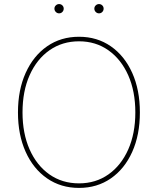

<svg xmlns="http://www.w3.org/2000/svg" viewBox="-20 -919 780 949"><path d="M370.6 9.8Q280.8 9.8 212.6 -37.4Q144.5 -84.5 106.7 -168.7Q68.8 -252.9 68.8 -363.3Q68.8 -474.6 106.9 -558.8Q145 -643.1 212.9 -690.2Q280.8 -737.3 370.6 -737.3Q460 -737.3 527.8 -690.2Q595.7 -643.1 633.5 -558.8Q671.4 -474.6 671.4 -363.3Q671.4 -252.4 633.5 -168.2Q595.7 -84 527.8 -37.1Q460 9.8 370.6 9.8ZM370.6 -12.7Q453.1 -12.7 515.9 -56.9Q578.6 -101.1 613.8 -180.2Q648.9 -259.3 648.9 -363.3Q648.9 -467.8 613.8 -546.9Q578.6 -626 515.9 -670.4Q453.1 -714.8 370.6 -714.8Q288.1 -714.8 225.1 -670.9Q162.1 -627 126.7 -547.9Q91.3 -468.8 91.3 -363.3Q91.3 -259.8 126.2 -180.7Q161.1 -101.6 224.1 -57.1Q287.1 -12.7 370.6 -12.7ZM469.2 -853Q460 -853 453.1 -859.9Q446.3 -866.7 446.3 -876.5Q446.3 -885.7 453.1 -892.3Q460 -898.9 469.2 -898.9Q479 -898.9 485.6 -892.3Q492.2 -885.7 492.2 -876.5Q492.2 -866.7 485.6 -859.9Q479 -853 469.2 -853ZM272 -853Q262.7 -853 255.9 -859.9Q249 -866.7 249 -876.5Q249 -885.7 255.9 -892.3Q262.7 -898.9 272 -898.9Q281.7 -898.9 288.3 -892.3Q294.9 -885.7 294.9 -876.5Q294.9 -866.7 288.3 -859.9Q281.7 -853 272 -853Z"/></svg>

Font: Inter 16pt Thin
Style: Regular
Weight: 250
Version: Version 4.001;git-66647c0bb